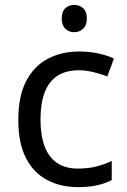

<svg xmlns="http://www.w3.org/2000/svg" viewBox="-20 -757 520 787"><path d="M300 10Q229 10 173.5 -19Q118 -48 86.5 -109Q55 -170 55 -265Q55 -364 88 -426Q121 -488 177.5 -517Q234 -546 306 -546Q347 -546 385 -537.5Q423 -529 447 -517L420 -444Q396 -453 364 -461Q332 -469 304 -469Q250 -469 215 -446Q180 -423 163 -378Q146 -333 146 -266Q146 -202 163 -157Q180 -112 214 -89Q248 -66 299 -66Q343 -66 376.5 -75Q410 -84 438 -97V-19Q411 -5 378.5 2.5Q346 10 300 10ZM285 -737Q305 -737 320.5 -723.5Q336 -710 336 -681Q336 -653 320.5 -639Q305 -625 285 -625Q263 -625 248 -639Q233 -653 233 -681Q233 -710 248 -723.5Q263 -737 285 -737Z"/></svg>

Font: Noto Sans Sinhala
Style: Regular
Weight: 400
Designer: Jelle Bosma - Monotype Design Team
Foundry: Monotype Imaging Inc.
Version: Version 2.006